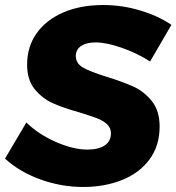

<svg xmlns="http://www.w3.org/2000/svg" viewBox="-37 -734 703 765"><path d="M646 -635 561 -489Q510 -522 448.5 -543.5Q387 -565 344 -565Q309 -565 288 -552Q267 -539 265 -514Q264 -482 293.5 -465Q323 -448 388 -428Q453 -408 495.5 -388.5Q538 -369 568.5 -330.5Q599 -292 599 -230Q599 -153 558.5 -98.5Q518 -44 448.5 -16.5Q379 11 295 11Q207 11 124 -19Q41 -49 -17 -102L68 -246Q116 -199 185.5 -168.5Q255 -138 311 -138Q355 -138 380 -154.5Q405 -171 405 -203Q405 -225 389 -239.5Q373 -254 349 -263Q325 -272 280 -286Q215 -304 173 -323Q131 -342 101 -379Q71 -416 71 -476Q71 -548 109 -601.5Q147 -655 215.5 -684.5Q284 -714 374 -714Q449 -714 521 -692.5Q593 -671 646 -635Z"/></svg>

Font: Gontserrat
Style: Bold Italic
Weight: 700
Italic angle: -11.3°
Designer: Julieta Ulanovsky
Foundry: Julieta Ulanovsky
Version: Version 6.001